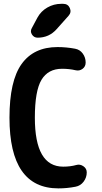

<svg xmlns="http://www.w3.org/2000/svg" viewBox="-20 -990 540 1019"><path d="M304.7 -969.7H315.4Q340.8 -969.7 350.6 -947.3Q360.4 -924.8 343.8 -906.2L280.3 -835Q240.2 -790 179.7 -790Q160.2 -790 149.4 -807.1Q138.7 -824.2 149.4 -841.8L178.7 -896.5Q197.3 -930.7 231.4 -950.2Q265.6 -969.7 304.7 -969.7ZM384.8 -114.3Q404.3 -120.1 422.4 -107.9Q440.4 -95.7 440.4 -75.2Q440.4 -47.9 423.8 -25.9Q407.2 -3.9 380.9 1Q335.9 9.8 290 9.8Q30.3 9.8 30.3 -365.2Q30.3 -560.5 94.7 -650.4Q159.2 -740.2 285.2 -740.2Q332 -740.2 378.9 -731.4Q404.3 -726.6 419.4 -705.6Q434.6 -684.6 434.6 -658.2Q434.6 -636.7 418 -624.5Q401.4 -612.3 380.9 -617.2Q347.7 -625 309.6 -625Q235.4 -625 200.2 -566.4Q165 -507.8 165 -365.2Q165 -105.5 315.4 -105.5Q353.5 -105.5 384.8 -114.3Z"/></svg>

Font: Rounded-X Mgen+ 1m bold
Style: Bold
Weight: 700
Designer: [Source Han Sans]
Ryoko NISHIZUKA  (kana & ideographs); Paul D. Hunt (Latin, Greek & Cyrillic); Wenlong ZHANG  (bopomofo
Version: Version 1.059.20150602